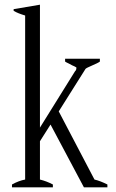

<svg xmlns="http://www.w3.org/2000/svg" viewBox="-20 -797 494 817"><path d="M437 -12C417 -22 399 -29 382 -33C382 -33 230 -323 230 -323C230 -323 344 -504 344 -504C347 -507 355 -511 369 -517C388 -525 400 -531 405 -535C405 -535 405 -547 405 -547C405 -547 257 -547 257 -547C257 -547 257 -535 257 -535C260 -533 265 -530 272 -527C278 -524 283 -521 287 -519C294 -516 301 -513 305 -510C305 -507 305 -504 304 -501C304 -499 303 -497 300 -495C300 -495 150 -254 150 -254C150 -254 150 -777 150 -777C150 -777 38 -758 38 -758C38 -758 38 -751 38 -751C51 -743 67 -737 87 -731C87 -731 87 -33 87 -33C70 -30 51 -23 31 -12C31 -12 31 0 31 0C31 0 205 0 205 0C205 0 205 -12 205 -12C188 -21 170 -28 150 -33C150 -33 150 -196 150 -196C150 -196 195 -267 195 -267C195 -267 337 0 337 0C337 0 437 0 437 0C437 0 437 -12 437 -12Z"/></svg>

Font: BUSH 25 TRIRONG
Style: Regular
Weight: 400
Designer: Katatrad Team
Foundry: CadsonDemak